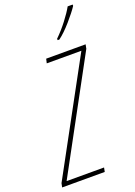

<svg xmlns="http://www.w3.org/2000/svg" viewBox="-217 -1017 761 1084"><g transform="rotate(-20 163.5 -475.0)"><path d="M-41 0 -36 -24 325 -688H117L123 -714H360L355 -689L-5 -25H220L215 0ZM220 -790H230Q265 -816 306 -863Q347 -910 368 -942V-950H338Q321 -919 288.5 -876.5Q256 -834 219 -798Z"/></g></svg>

Font: Noto Sans Display Condensed Thin
Style: Italic
Weight: 250
Width: 3
Italic angle: -12°
Designer: Monotype Design Team
Foundry: Monotype Imaging Inc.
Version: Version 1.900